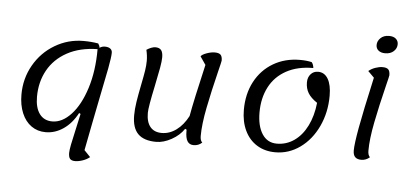

<svg xmlns="http://www.w3.org/2000/svg" viewBox="-61 -943 2710 1274"><g transform="rotate(5 1294.5 -305.5)"><path d="M599 -210Q589 -158 568.5 -56.5Q548 45 534 121L575 164Q556 180 528.5 189.5Q501 199 478 199Q454 199 444 187.5Q434 176 434 148Q434 131 441.5 92Q449 53 460 7Q484 -101 487 -116L477 -121Q440 -51 384.5 -13Q329 25 266 25Q212 25 171 -4Q130 -33 107.5 -86.5Q85 -140 85 -210Q85 -317 136 -406.5Q187 -496 274.5 -548Q362 -600 465 -600Q517 -600 563 -592Q573 -578 574 -564Q590 -575 609 -575Q632 -575 645 -565.5Q658 -556 658 -538Q658 -510 643.5 -432.5Q629 -355 599 -210ZM562 -554Q444 -552 360 -506Q276 -460 232.5 -381.5Q189 -303 189 -204Q189 -131 219 -90.5Q249 -50 304 -50Q370 -50 429.5 -114Q489 -178 525.5 -293Q562 -408 562 -554Z M1308 3Q1285 25 1252 25Q1224 25 1210.5 3.5Q1197 -18 1197 -63V-73L1187 -78Q1157 -33 1104 -4Q1051 25 1003 25Q921 25 881.5 -14.5Q842 -54 842 -137Q842 -179 849.5 -227Q857 -275 870 -340Q883 -404 888.5 -439.5Q894 -475 894 -505Q894 -540 885 -578Q900 -588 916 -594Q932 -600 943 -600Q970 -600 982 -585Q994 -570 994 -537Q994 -512 986 -466.5Q978 -421 962 -345Q931 -200 931 -162Q931 -101 957.5 -69Q984 -37 1034 -37Q1086 -37 1131.5 -70.5Q1177 -104 1209 -165Q1227 -268 1284 -512L1247 -566Q1254 -578 1284 -589Q1314 -600 1339 -600Q1366 -600 1377.5 -589Q1389 -578 1389 -550Q1389 -545 1372 -477Q1339 -344 1316.5 -230.5Q1294 -117 1294 -40Q1294 -9 1308 3Z M1564 -238Q1564 -344 1607.5 -426Q1651 -508 1729 -554Q1807 -600 1907 -600Q1952 -600 1985 -592Q1997 -577 1999 -554Q1894 -554 1819.5 -513Q1745 -472 1707 -398.5Q1669 -325 1669 -230Q1669 -139 1703.5 -86Q1738 -33 1801 -33Q1865 -33 1917 -69.5Q1969 -106 2002 -172.5Q2035 -239 2044 -326Q2002 -354 1983.5 -384.5Q1965 -415 1965 -456Q1965 -489 1984 -510.5Q2003 -532 2033 -532Q2076 -532 2099.5 -492Q2123 -452 2123 -380Q2123 -269 2079.5 -176Q2036 -83 1961 -29Q1886 25 1796 25Q1726 25 1673.5 -7.5Q1621 -40 1592.5 -99.5Q1564 -159 1564 -238Z M2404 -743Q2404 -769 2425 -789.5Q2446 -810 2482 -810Q2511 -810 2527 -796Q2543 -782 2543 -760Q2543 -732 2521.5 -712.5Q2500 -693 2465 -693Q2437 -693 2420.5 -706.5Q2404 -720 2404 -743ZM2314 -33Q2314 -75 2333.5 -183.5Q2353 -292 2405 -525L2364 -566Q2383 -582 2409 -591Q2435 -600 2456 -600Q2483 -600 2494.5 -589Q2506 -578 2506 -550Q2506 -545 2489 -477Q2456 -344 2433.5 -230.5Q2411 -117 2411 -40Q2411 -9 2425 3Q2400 25 2369 25Q2342 25 2328 11.5Q2314 -2 2314 -33Z"/></g></svg>

Font: Lemonada Light
Style: Regular
Weight: 300
Designer: Mohamed Gaber (Arabic) Eduardo Tunni (Latin)
Foundry: Kief Type Foundry
Version: Version 3.006